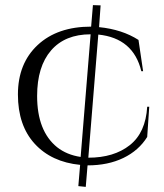

<svg xmlns="http://www.w3.org/2000/svg" viewBox="-20 -721 642 750"><path d="M336 -617 343 -701 373 -700 367 -615Q457 -606 521 -565L539 -443H532Q501 -572 364 -586L325 -105Q425 -105 487 -154Q549 -203 555 -304H563L555 -186Q522 -133 462 -104Q402 -75 322 -75L315 9L286 6L293 -77Q181 -88 115.5 -159.5Q50 -231 50 -352Q50 -473 127 -545Q204 -617 336 -617ZM125 -346Q125 -209 203 -146Q241 -116 295 -108L334 -587Q234 -587 179.5 -524Q125 -461 125 -346Z"/></svg>

Font: Cinzel Decorative
Style: Regular
Weight: 400
Designer: Natanael Gama
Version: Version 1.001;PS 001.001;hotconv 1.0.56;makeotf.lib2.0.21325